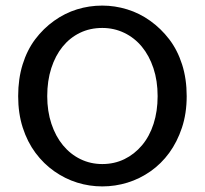

<svg xmlns="http://www.w3.org/2000/svg" viewBox="-20 -654 732 687"><path d="M346 13Q300 13 256.5 -0.5Q213 -14 174.5 -41Q136 -68 107 -107Q78 -146 61.5 -197Q45 -248 45 -310Q45 -372 61 -423.5Q77 -475 106 -513.5Q135 -552 173.5 -579.5Q212 -607 255.5 -620.5Q299 -634 346 -634Q391 -634 435 -620.5Q479 -607 517.5 -579.5Q556 -552 585.5 -513.5Q615 -475 631.5 -423.5Q648 -372 648 -310Q648 -248 631 -197Q614 -146 585.5 -107Q557 -68 518.5 -41Q480 -14 436 -0.5Q392 13 346 13ZM346 -67Q389 -67 425 -84.5Q461 -102 488 -134Q515 -166 529.5 -211Q544 -256 544 -310Q544 -365 529 -410Q514 -455 487.5 -487Q461 -519 424.5 -536.5Q388 -554 346 -554Q302 -554 266 -536.5Q230 -519 204 -487Q178 -455 163.5 -410Q149 -365 149 -310Q149 -256 164 -211Q179 -166 205.5 -134Q232 -102 268 -84.5Q304 -67 346 -67Z"/></svg>

Font: BioRhyme ExtraBold
Style: Regular
Weight: 400
Version: Version 1.600;gftools[0.9.33]